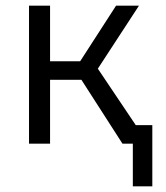

<svg xmlns="http://www.w3.org/2000/svg" viewBox="-20 -505 583 675"><path d="M447 150V-65H515.5V150ZM410.5 0 243 -260.5 388 -485H468.5L324 -263.5L501 0ZM82 0V-485H156V-289.5H300.5V-224.5H156V0Z"/></svg>

Font: Geologica Roman ExtraLight
Style: Regular
Weight: 250
Designer: Sindre Bremnes, Frode Helland
Foundry: Monokrom Skriftforlag AS
Version: Version 1.010;gftools[0.9.28]